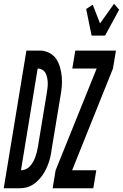

<svg xmlns="http://www.w3.org/2000/svg" viewBox="-65 -1005 656 1025"><path d="M424 -815 395 -957 430 -980 469 -880 544 -985 571 -953 496 -815ZM216 0 232 -96 451 -639H321L337 -735H554L538 -639L320 -96H449L433 0ZM-45 0 76 -735H152Q178 -734 200.5 -721.5Q223 -709 236 -689Q249 -669 256 -643.5Q263 -618 265 -592.5Q267 -567 264.5 -540.5Q262 -514 257 -487L210 -203Q208 -186 204 -168.5Q200 -151 194 -134Q188 -117 180 -100.5Q172 -84 161 -68.5Q150 -53 136.5 -40Q123 -27 107.5 -17.5Q92 -8 74.5 -4Q57 0 40 0ZM47 -96Q60 -96 73 -102Q86 -108 95.5 -118.5Q105 -129 112 -141.5Q119 -154 123.5 -166.5Q128 -179 131.5 -192.5Q135 -206 137 -219L184 -503Q186 -517 188 -531Q190 -545 190 -559Q190 -573 187.5 -586.5Q185 -600 179.5 -612Q174 -624 162.5 -631.5Q151 -639 137 -639H136Z"/></svg>

Font: Iosevka SS18
Style: Bold Italic
Weight: 700
Italic angle: -9°
Monospace: yes
Designer: Belleve Invis
Foundry: Belleve Invis
Version: Version 25.1.1; ttfautohint (v1.8.4)